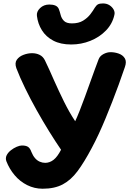

<svg xmlns="http://www.w3.org/2000/svg" viewBox="-20 -1088 778 1132"><path d="M231.4 24.7Q182.8 24.7 140.1 3.3Q97.3 -18.1 66.2 -55.2Q35 -92.2 17.4 -137.8Q11.1 -156.2 19.3 -172.6Q27.4 -188.9 44 -201.9Q60.6 -215 78.6 -222.6Q96.7 -230.2 109.1 -230.2Q133.2 -230.2 145.4 -222Q157.6 -213.8 165.1 -192.3Q174 -170.1 186.5 -155.7Q199 -141.2 214.7 -134.6Q230.3 -127.9 246.4 -127.9Q272.4 -127.9 295.4 -145.4Q318.3 -163 340 -205.1Q307.1 -253.1 269.7 -313.4Q232.3 -373.7 195.8 -438.9Q159.2 -504.1 128.2 -567.9Q97.1 -631.7 76.4 -685.9Q65.6 -716.8 79.3 -736Q93.1 -755.2 118.7 -764.8Q144.2 -774.4 169.1 -774.4Q194 -774.4 213.9 -764.4Q233.9 -754.4 244.6 -732.7Q257.9 -706.1 271.1 -676.2Q284.3 -646.3 298.4 -614.7Q312.6 -583.1 327.2 -551.6Q341.9 -520 357.5 -488.5Q373.1 -457 389.4 -428.3Q405.8 -399.7 423.3 -373.3Q434.3 -396.6 449.3 -434.2Q464.2 -471.9 480.3 -516Q496.3 -560.1 511.9 -603.5Q527.6 -646.9 540.4 -682.3Q553.2 -717.8 561.3 -738.1Q568.7 -757.9 590 -769.2Q611.3 -780.4 631.7 -780.4Q656.6 -780.4 680.3 -771.9Q704.1 -763.4 715.9 -744.1Q727.8 -724.7 716.1 -692Q698.6 -640.6 679.9 -589.1Q661.2 -537.7 641.7 -487.9Q622.2 -438.1 602.5 -390.4Q582.8 -342.7 562.4 -298.7Q542 -254.7 521 -215.6Q476.7 -131.9 437.2 -78.9Q397.7 -26 349.6 -0.7Q301.4 24.7 231.4 24.7ZM399.8 -825.7Q337.2 -825.7 294.2 -848.4Q251.1 -871.1 227.2 -909.5Q203.2 -947.9 197.7 -994.2Q194.3 -1019 216.2 -1040.2Q238.1 -1061.3 270.7 -1061.3Q292 -1061.3 306.3 -1055.3Q320.6 -1049.2 326.7 -1035.1Q332.7 -1019.3 337.8 -999.2Q342.9 -979 357.4 -964.6Q371.9 -950.1 404.1 -950.1Q443.9 -950.1 470.1 -966.3Q496.2 -982.4 512.8 -1004.1Q529.4 -1025.8 538.7 -1042.4Q548.3 -1057.6 558.1 -1062.6Q567.8 -1067.7 587.1 -1067.7Q609.2 -1067.7 625.3 -1057.4Q641.4 -1047.1 649.9 -1031.7Q658.4 -1016.2 654.4 -1000.3Q642.8 -947.4 604.8 -908.2Q566.8 -868.9 512.9 -847.3Q459.1 -825.7 399.8 -825.7Z"/></svg>

Font: Playpen Sans
Style: Regular
Weight: 400
Designer: Laura Meseguer, Veronika Burian, José Scaglione, Kostas Bartsokas, Vera Evstafieva, Tom Grace, Yorlmar Campos
Foundry: TypeTogether
Version: Version 2.000